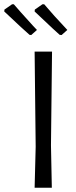

<svg xmlns="http://www.w3.org/2000/svg" viewBox="-70 -884 358 904"><path d="M170 -200 174 0H93L98 -193L93 -641H175ZM77 -719 69 -720 28 -757 -50 -830 -49 -839 -13 -864H-5Q15 -840 86 -762L104 -743ZM220 -719 211 -720 179 -749 93 -830 94 -839 130 -864H138Q181 -813 247 -743Z"/></svg>

Font: Alegreya Sans
Style: Regular
Weight: 400
Designer: Juan Pablo del Peral
Foundry: Huerta Tipografica
Version: Version 2.008; ttfautohint (v1.6)